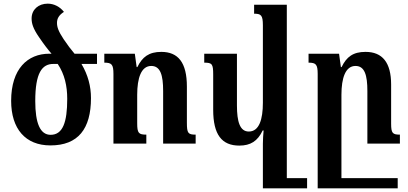

<svg xmlns="http://www.w3.org/2000/svg" viewBox="-20 -786 2233 1051"><path d="M256 10C408 10 478 -81 478 -249C478 -313 462 -375 426 -436H511V-492H388C370 -513 348 -542 328 -572C299 -616 292 -638 292 -661C292 -684 302 -703 330 -721C308 -749 276 -766 241 -766C191 -766 153 -734 153 -685C153 -659 160 -631 194 -582C219 -545 242 -515 262 -492H250C131 -492 41 -409 41 -234C41 -81 119 10 256 10ZM257 -48C200 -48 173 -111 173 -233C173 -387 210 -436 272 -436H296C334 -379 348 -315 348 -245C348 -117 324 -48 257 -48Z M1051 -49C1009 -49 1003 -57 1003 -115V-312C1003 -444 955 -502 863 -502C795 -502 759 -474 732 -419H728L718 -492H551V-443C591 -443 601 -434 601 -381V0H781V-49C739 -49 731 -57 731 -112V-267C731 -359 753 -425 808 -425C858 -425 873 -375 873 -288V0H1051Z M1290 11C1351 11 1390 -13 1418 -72H1423C1421 -48 1419 -24 1419 0V245H1661V189H1550V-760H1371V-711C1409 -711 1419 -703 1419 -647V-224C1419 -133 1399 -66 1342 -66C1293 -66 1277 -120 1277 -209V-492H1098V-443C1141 -443 1147 -436 1147 -378V-185C1147 -49 1194 11 1290 11Z M2121 -109V-323C2121 -444 2073 -502 1981 -502C1913 -502 1877 -475 1850 -419H1846L1836 -492H1669V-443C1709 -443 1719 -434 1719 -381V245H2157V189H1849V-267C1849 -359 1871 -425 1926 -425C1976 -425 1991 -375 1991 -288V0H2169V-49C2129 -49 2121 -57 2121 -109Z"/></svg>

Font: Noto Serif Armenian Condensed
Style: Bold
Weight: 700
Width: 3
Designer: Monotype Design Team
Foundry: Monotype Imaging Inc.
Version: Version 2.008